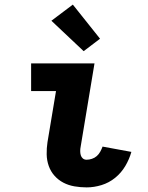

<svg xmlns="http://www.w3.org/2000/svg" viewBox="-20 -805 640 833"><path d="M356 8Q329 8 303 3.5Q277 -1 255 -12.5Q233 -24 216.5 -42.5Q200 -61 191.5 -85Q183 -109 182.5 -135.5Q182 -162 186 -188L223 -410H115V-530H390L330 -169Q328 -159 328 -149.5Q328 -140 330.5 -131.5Q333 -123 339.5 -117.5Q346 -112 356 -112Q367 -112 379 -116Q391 -120 400 -128Q409 -136 415 -147Q421 -158 425 -169L550 -146Q541 -114 523.5 -84.5Q506 -55 479.5 -33.5Q453 -12 420.5 -2Q388 8 356 8ZM343 -583 203 -715 296 -785 414 -637Z"/></svg>

Font: Iosevka Slab Heavy Extended
Style: Italic
Weight: 900
Width: 7
Italic angle: -9°
Monospace: yes
Designer: Belleve Invis
Foundry: Belleve Invis
Version: Version 11.1.0; ttfautohint (v1.8.3)